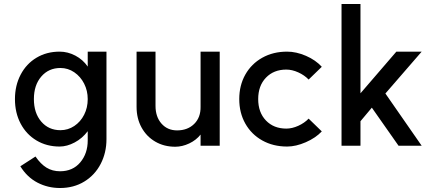

<svg xmlns="http://www.w3.org/2000/svg" viewBox="-20 -725 2185 963"><path d="M420 -228Q420 -270 402 -305.5Q384 -341 352.5 -362.5Q321 -384 283 -384Q224 -384 187 -341Q150 -298 150 -228Q150 -158 187 -115Q224 -72 283 -72Q321 -72 352.5 -93Q384 -114 402 -149.5Q420 -185 420 -228ZM281 218Q220 218 168 191Q116 164 82 109L158 60Q184 98 213.5 116Q243 134 281 134Q345 134 382.5 89.5Q420 45 420 -21V-67Q393 -31 354.5 -10.5Q316 10 279 10Q214 10 163 -20.5Q112 -51 83.5 -105Q55 -159 55 -228Q55 -296 83.5 -350.5Q112 -405 163 -435.5Q214 -466 279 -466Q320 -466 358 -446Q396 -426 420 -391V-466H514V-27Q514 41 485 97Q456 153 403 185.5Q350 218 281 218Z M868 -71Q921 -71 954 -103.5Q987 -136 986 -190V-466H1082V6H986V-50Q964 -22 929 -5.5Q894 11 859 11Q803 11 759 -14.5Q715 -40 690 -85.5Q665 -131 665 -189V-466H760V-194Q760 -139 790 -105Q820 -71 868 -71Z M1528 -130 1594 -66Q1563 -33 1513.5 -11.5Q1464 10 1420 10Q1350 10 1295.5 -20.5Q1241 -51 1210.5 -105Q1180 -159 1180 -228Q1180 -297 1210.5 -351Q1241 -405 1295.5 -435.5Q1350 -466 1420 -466Q1466 -466 1514.5 -445Q1563 -424 1594 -390L1528 -326Q1507 -348 1476 -362Q1445 -376 1416 -376Q1353 -376 1314 -335.5Q1275 -295 1275 -228Q1275 -161 1314 -120.5Q1353 -80 1416 -80Q1445 -80 1476 -94Q1507 -108 1528 -130Z M1788 -257 1968 -466H2095L1913 -256L2095 6H1979L1845 -185L1788 -117V6H1693V-705H1788Z"/></svg>

Font: SUITE SemiBold
Style: Regular
Weight: 600
Designer: Sun
Foundry: Sun
Version: Version 2.040